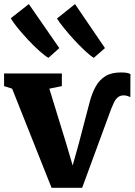

<svg xmlns="http://www.w3.org/2000/svg" viewBox="-26 -914 660 942"><path d="M227 7.5 33.5 -479 -6 -491.5V-553.5H277.5V-491.5L216 -479L299.5 -207.5L330.5 -102L360.5 -209.5L414 -413.5Q425.5 -457.5 443.8 -490Q462 -522.5 491.2 -540.5Q520.5 -558.5 566.5 -558.5Q589.5 -558.5 599.2 -556Q609 -553.5 614 -550.5L613.5 -437.5Q608.5 -440 600 -443Q591.5 -446 581 -446Q563 -446 551.5 -436Q540 -426 532.8 -410.5Q525.5 -395 519 -378.5L377 7.5ZM211 -630.5Q193.5 -640.5 166.5 -664.8Q139.5 -689 111.2 -719.2Q83 -749.5 60 -777.8Q37 -806 27 -824.5L115.5 -894L265 -678L212 -630.5ZM434 -630.5Q417 -640.5 391.8 -664Q366.5 -687.5 339.2 -717Q312 -746.5 289 -775Q266 -803.5 253.5 -823L342 -894L489 -678L434.5 -630.5Z"/></svg>

Font: Merriweather 24pt Black
Style: Regular
Weight: 900
Designer: Eben Sorkin
Foundry: Eben Sorkin
Version: Version 2.100